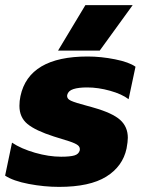

<svg xmlns="http://www.w3.org/2000/svg" viewBox="-33 -716 562 751"><path d="M301 -696H486L357 -518H194ZM-13 -29 14 -158Q50 -134 104 -118.5Q158 -103 206 -103Q241 -103 258 -108Q275 -113 279 -128Q281 -140 272 -147.5Q263 -155 237.5 -163.5Q212 -172 178 -182Q106 -205 74.5 -231Q43 -257 43 -302Q43 -321 47 -340Q80 -495 310 -495Q362 -495 417 -484Q472 -473 497 -455L470 -328Q444 -348 397.5 -361Q351 -374 308 -374Q274 -374 254 -367.5Q234 -361 230 -345Q227 -330 244.5 -322Q262 -314 308 -302Q313 -301 319.5 -299Q326 -297 333 -295Q407 -274 437 -247Q467 -220 467 -177Q467 -162 462 -135Q447 -65 382.5 -25Q318 15 198 15Q140 15 79.5 3.5Q19 -8 -13 -29Z"/></svg>

Font: Prompt
Style: Bold Italic
Weight: 700
Italic angle: -12°
Designer: Katatrad Team
Foundry: CadsonDemak
Version: Version 1.001